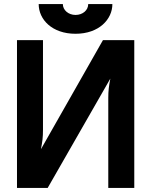

<svg xmlns="http://www.w3.org/2000/svg" viewBox="-20 -918 740 938"><path d="M213 0 519 -534C512 -497 509 -476 509 -439V0H636V-722H483L180 -189C187 -226 190 -246 190 -284V-722H63V0ZM349 -845C314 -845 287 -869 287 -898H169C169 -823 234 -753 349 -753C464 -753 529 -824 529 -898H411C411 -868 384 -845 349 -845Z"/></svg>

Font: Perun SemiBold
Style: Regular
Weight: 600
Foundry: Copyright (c) Stefan Peev, Context Ltd, 2016
Version: Version 1.089